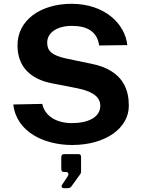

<svg xmlns="http://www.w3.org/2000/svg" viewBox="-20 -752 750 1009"><path d="M359 10C537 10 657 -80 657 -196C657 -271 635 -384 455 -418L330 -444C251 -461 228 -485 228 -528C228 -580 279 -616 358 -616C435 -616 491 -588 501 -513L649 -515C637 -628 529 -732 356 -732C195 -732 70 -647 72 -511C73 -399 143 -335 254 -314L382 -289C453 -275 507 -250 507 -196C507 -134 440 -105 358 -105C278 -105 216 -141 202 -206L50 -203C66 -58 213 10 359 10ZM315 237H331C345 237 351 235 357 225L402 163C403 161 406 156 406 152V71C406 63 401 58 393 58H316C308 58 302 63 302 74V135C302 147 306 152 319 152H328C339 152 343 163 336 174L305 221C301 227 306 237 315 237Z"/></svg>

Font: United Sans
Style: Bold
Weight: 700
Designer: Pablo Impallari, Rodrigo Fuenzalida (Modified by Dan O. Williams)
Version: Version 1.000;PS 001.000;hotconv 1.0.88;makeotf.lib2.5.64775